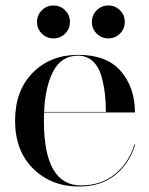

<svg xmlns="http://www.w3.org/2000/svg" viewBox="-20 -670 543 700"><path d="M332.5 -547.5Q315 -565 315 -590Q315 -615 332.5 -632.5Q350 -650 375 -650Q400 -650 417.5 -632.5Q435 -615 435 -590Q435 -565 417.5 -547.5Q400 -530 375 -530Q350 -530 332.5 -547.5ZM132.5 -547.5Q115 -565 115 -590Q115 -615 132.5 -632.5Q150 -650 175 -650Q200 -650 217.5 -632.5Q235 -615 235 -590Q235 -565 217.5 -547.5Q200 -530 175 -530Q150 -530 132.5 -547.5ZM473 -143Q452 -74 400 -32Q348 10 268 10Q167 10 101 -55Q35 -120 35 -230Q35 -340 99.5 -405Q164 -470 265 -470Q370 -470 421 -410Q472 -350 472 -260H141Q140 -250 140 -230Q140 6 275 6Q349 6 399.5 -35.5Q450 -77 470 -143ZM265 -467Q203 -467 173.5 -409Q144 -351 141 -262H366Q366 -296 362.5 -327.5Q359 -359 349.5 -393Q340 -427 318 -447Q296 -467 265 -467Z"/></svg>

Font: Bodoni* 72
Style: Regular
Weight: 400
Version: Version 1.003